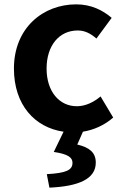

<svg xmlns="http://www.w3.org/2000/svg" viewBox="-20 -594 567 882"><path d="M361 11C410 3 459 -18 500 -54L442 -151C411 -125 373 -106 333 -106C252 -106 194 -174 194 -279C194 -385 252 -454 337 -454C369 -454 395 -441 423 -417L493 -512C452 -547 399 -574 330 -574C178 -574 44 -466 44 -279C44 -112 140 -8 272 11L227 104C294 114 313 130 313 154C313 187 285 201 195 206L207 268C342 262 420 228 420 153C420 106 390 83 335 70Z"/></svg>

Font: Source Han Sans Old Style Bold
Style: Regular
Weight: 700
Designer: Ryoko NISHIZUKA (kana & ideographs); Paul D. Hunt (Latin, Greek & Cyrillic); Wenlong ZHANG (bopomofo); Sandoll Communica
Foundry: Adobe Systems Incorporated
Version: Version 1.004;PS 1.004;hotconv 1.0.81;makeotf.lib2.5.63406